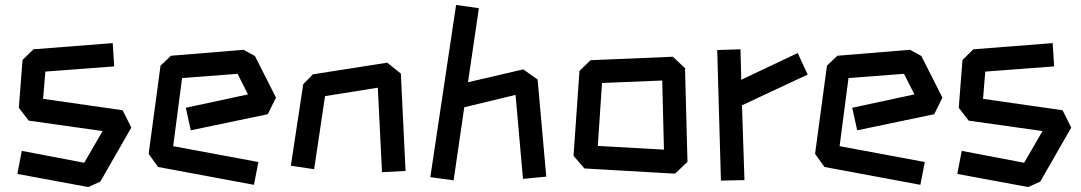

<svg xmlns="http://www.w3.org/2000/svg" viewBox="-20 -734 4364 775"><path d="M50 -32 68 -125 320 -77 394 -205 96 -247 56 -299 71 -492 115 -535 435 -560 441 -466 163 -445 154 -335 475 -289 510 -219 385 -1 336 21Z M618 -60 580 -113 628 -469 670 -509 963 -533 1009 -508 1094 -340 1061 -273 750 -208 730 -299 981 -353 939 -436 715 -419 679 -144 1023 -80 1005 12Z M1505 -380 1292 -346 1248 -51 1154 -65 1204 -394 1243 -434 1543 -481 1598 -437 1617 -44 1522 -39Z M2092 -454 2150 -413 2185 -21 2091 -12 2061 -351 1854 -301 1811 -6 1717 -19 1821 -714 1913 -701 1869 -402Z M2339 -54 2295 -105 2319 -448 2364 -491 2696 -505 2745 -459 2755 -81 2705 -33ZM2660 -130 2653 -409 2410 -399 2393 -145Z M2875 -532 2969 -535 2972 -412 3200 -520 3240 -433 2975 -309 2985 -7 2890 -5Z M3308 -60 3270 -113 3318 -469 3360 -509 3653 -533 3699 -508 3784 -340 3751 -273 3440 -208 3420 -299 3671 -353 3629 -436 3405 -419 3369 -144 3713 -80 3695 12Z M3844 -32 3862 -125 4114 -77 4188 -205 3890 -247 3850 -299 3865 -492 3909 -535 4229 -560 4235 -466 3957 -445 3948 -335 4269 -289 4304 -219 4179 -1 4130 21Z"/></svg>

Font: ZCOOL KuaiLe
Style: Regular
Weight: 400
Designer: Lui Bingke
Foundry: ZCOOL
Version: Version 2.000